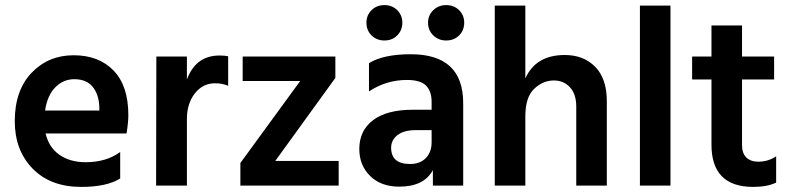

<svg xmlns="http://www.w3.org/2000/svg" viewBox="-20 -729 3102 754"><path d="M452 -28Q399 5 299 5Q178 5 108 -67Q38 -139 38 -253Q38 -374 104 -443Q170 -512 269 -512Q368 -512 426 -452Q484 -392 484 -277Q484 -249 477 -205H159Q172 -150 213.5 -121Q255 -92 317 -92Q397 -92 452 -132ZM272 -418Q229 -418 197.5 -386.5Q166 -355 157 -295H370V-310Q368 -359 343.5 -388.5Q319 -418 272 -418Z M714 0H593L594 -507H714V-417Q749 -511 842 -511Q863 -511 876 -508V-392Q853 -402 825 -402Q776 -402 745 -362Q714 -322 714 -262Z M1310 0H924V-89L1159 -411H933V-507H1297V-423L1061 -97H1310Z M1590 -85Q1630 -85 1652.5 -108.5Q1675 -132 1675 -170V-218H1613Q1566 -218 1541 -198.5Q1516 -179 1516 -149Q1516 -85 1590 -85ZM1680 -61Q1645 4 1548 4Q1476 4 1433.5 -38Q1391 -80 1391 -144Q1391 -216 1445 -257Q1499 -298 1601 -298H1675V-329Q1675 -371 1653 -393Q1631 -415 1578 -415Q1497 -415 1429 -370V-481Q1486 -516 1593 -516Q1799 -516 1799 -324V0H1680ZM1803 -640Q1803 -610 1783 -590Q1763 -570 1732 -570Q1702 -570 1681.5 -590Q1661 -610 1661 -640Q1661 -669 1681.5 -689Q1702 -709 1732 -709Q1763 -709 1783 -689Q1803 -669 1803 -640ZM1560 -640Q1560 -610 1540 -590Q1520 -570 1490 -570Q1459 -570 1439 -590Q1419 -610 1419 -640Q1419 -669 1439 -689Q1459 -709 1490 -709Q1520 -709 1540 -689Q1560 -669 1560 -640Z M2363 0H2243V-311Q2243 -359 2218.5 -386Q2194 -413 2155 -413Q2112 -413 2077.5 -380Q2043 -347 2043 -272V0H1923V-707H2043V-421Q2084 -513 2198 -513Q2272 -513 2317.5 -466.5Q2363 -420 2363 -332Z M2613 0H2493V-707H2613Z M3028 -12Q2993 5 2938 5Q2774 5 2774 -161V-417H2698V-507H2774V-629H2894V-507H3020V-417H2894V-159Q2894 -127 2911 -110.5Q2928 -94 2958 -94Q2996 -94 3028 -115Z"/></svg>

Font: Hind Madurai SemiBold
Style: Regular
Weight: 600
Designer: Jyotish Sonowal
Foundry: Indian Type Foundry
Version: Version 1.001;PS 1.0;hotconv 1.0.86;makeotf.lib2.5.63406; tt